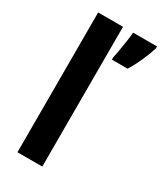

<svg xmlns="http://www.w3.org/2000/svg" viewBox="-192 -832 766 904"><g transform="rotate(30 191.5 -380.0)"><path d="M198 0H63V-760H198ZM383 -749Q372 -714 354 -673.5Q336 -633 315 -600H230V-613Q234 -629 238.5 -656.5Q243 -684 247.5 -712.5Q252 -741 253 -760H383Z"/></g></svg>

Font: Noto Sans Thai Cond
Style: Bold
Weight: 700
Width: 3
Designer: Monotype Design Team
Foundry: Monotype Imaging Inc.
Version: Version 2.002; ttfautohint (v1.8.4.7-5d5b)